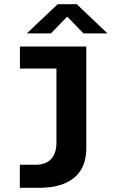

<svg xmlns="http://www.w3.org/2000/svg" viewBox="-20 -723 540 920"><path d="M75 177V66.5H150.5Q177 66.5 195.8 58.8Q214.5 51 226.8 36.8Q239 22.5 244.8 3Q250.5 -16.5 250.5 -40V-394.5H75.5V-500H393.5V-11Q393.5 33 379.5 68Q365.5 103 337 127.2Q308.5 151.5 266.2 164.2Q224 177 167.5 177ZM108.5 -563 256.5 -703H347.5L495 -563H380L302 -643.5L224 -563Z"/></svg>

Font: Trispace Thin SemiBold
Style: Regular
Weight: 600
Version: Version 1.210